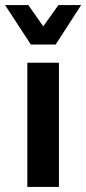

<svg xmlns="http://www.w3.org/2000/svg" viewBox="-31 -739 341 759"><path d="M202 0V-491H77V0ZM189 -563 290 -719H200L140 -635L81 -719H-11L91 -563Z"/></svg>

Font: Falling Sky
Style: Med
Weight: 500
Designer: Paul D. Hunt
Foundry: Adobe Systems Incorporated
Version: Version 1.02